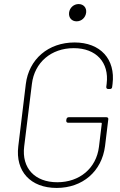

<svg xmlns="http://www.w3.org/2000/svg" viewBox="-20 -917 591 945"><path d="M357 -812C381 -812 401 -830 404 -855C407 -879 391 -897 367 -897C343 -897 323 -879 320 -855C317 -830 333 -812 357 -812ZM259 8C386 8 481 -73 497 -198L513 -330C514 -336 510 -340 504 -340H318C312 -340 308 -336 307 -330L306 -323C306 -317 309 -313 315 -313H478C480 -313 481 -311 481 -309L467 -194C454 -89 372 -20 262 -20C151 -20 86 -90 99 -196L137 -504C150 -610 232 -680 343 -680C453 -680 518 -610 505 -505L503 -489C503 -483 506 -479 512 -479H522C527 -479 532 -483 532 -489L534 -504C549 -626 474 -708 347 -708C218 -708 122 -626 107 -503L70 -197C55 -74 130 8 259 8Z"/></svg>

Font: Barlow Thin
Style: Italic
Weight: 250
Italic angle: -7°
Designer: Jeremy Tribby
Foundry: Tribby Type
Version: Version 1.422;hotconv 1.0.109;makeotfexe 2.5.65596